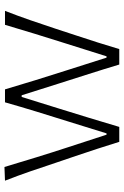

<svg xmlns="http://www.w3.org/2000/svg" viewBox="132 -682 551 854"><g transform="rotate(-90 407.0 -255.5)"><path d="M202.6 0H269Q288.1 -65.4 309.6 -135Q331.1 -204.6 350.6 -268.1L402.3 -434.1H409.7L461.9 -269Q481.9 -205.6 504.4 -135.5Q526.9 -65.4 546.4 0H615.2Q643.1 -93.8 676.8 -194.8L706.1 -284.2Q724.6 -340.3 743.9 -396.2Q763.2 -452.1 785.2 -508.3H723.1Q705.1 -447.8 682.9 -374.8Q660.6 -301.8 639.2 -234.9L583 -56.6H577.1L521 -232.9Q499 -301.3 477.3 -371.6Q455.6 -441.9 436 -508.3H378.4Q358.4 -438 337.2 -368.7Q315.9 -299.3 294.4 -231L240.2 -56.6H234.4L179.2 -226.1Q156.7 -294.4 133.8 -368.9Q110.8 -443.4 90.8 -510.7L29.8 -508.3Q52.2 -451.2 71.3 -395.8Q90.3 -340.3 108.9 -284.2L139.6 -193.8Q156.2 -144.5 172.1 -96.2Q188 -47.9 202.6 0Z"/></g></svg>

Font: Pinar FD VF
Style: Regular
Weight: 300
Designer: Amin Abedi
Version: Version 2.000